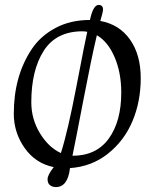

<svg xmlns="http://www.w3.org/2000/svg" viewBox="-20 -673 641 779"><path d="M345 -592Q358 -653 380 -653Q398 -653 398 -634Q398 -625 387 -588Q464 -574 507.5 -512.5Q551 -451 551 -356Q551 -261 517.5 -181.5Q484 -102 418 -49.5Q352 3 264 9Q255 86 207 86Q193 86 183 78.5Q173 71 173 54Q173 37 198 5Q124 -10 80 -72.5Q36 -135 36 -211.5Q36 -288 54 -353Q72 -418 108 -472.5Q144 -527 205 -559.5Q266 -592 345 -592ZM315 -546Q208 -546 157.5 -467Q107 -388 107 -258Q107 -190 142 -132.5Q177 -75 227 -52Q255 -139 290.5 -324.5Q326 -510 334 -544Q322 -546 315 -546ZM373 -530Q351 -438 318 -265.5Q285 -93 274 -41Q371 -41 421.5 -111Q472 -181 472 -297Q472 -378 445 -441Q418 -504 373 -530Z"/></svg>

Font: Cookie
Style: Regular
Weight: 400
Designer: Ania Kruk
Foundry: Ania Kruk
Version: Version 1.004